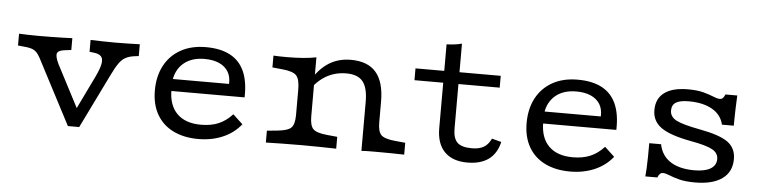

<svg xmlns="http://www.w3.org/2000/svg" viewBox="-39 -725 3647 912"><g transform="rotate(5 1784.0 -269.0)"><path d="M301.6 4 150 -286.3Q137.9 -311.3 128.2 -324.6Q118.5 -337.9 104.8 -344.4Q91.1 -350.8 65.3 -353.2L32.3 -356.5V-412.9Q46.8 -412.1 73.4 -411.3Q100 -410.5 122.6 -410.5H125H122.6Q149.2 -410.5 180.6 -410.9Q212.1 -411.3 240.3 -412.1Q268.5 -412.9 286.3 -413.7V-357.3L258.9 -354Q225.8 -350.8 219.8 -336.7Q213.7 -322.6 231.5 -285.5L351.6 -54.8L325 -62.1L412.9 -243.5Q432.3 -284.7 435.5 -307.7Q438.7 -330.6 427.8 -341.1Q416.9 -351.6 393.5 -354L373.4 -356.5V-412.9Q400.8 -412.1 431 -411.3Q461.3 -410.5 491.1 -410.5Q521.8 -410.5 552 -411.3Q582.3 -412.1 608.1 -412.9V-356.5L587.9 -354Q562.9 -350.8 545.6 -341.5Q528.2 -332.3 513.7 -311.3Q499.2 -290.3 480.6 -251.6L355.6 4Z M923.4 11.3Q854.8 11.3 804 -13.7Q753.2 -38.7 725.8 -86.3Q698.4 -133.9 698.4 -200.8Q698.4 -268.5 725.4 -319.4Q752.4 -370.2 802.8 -398.4Q853.2 -426.6 922.6 -426.6Q992.7 -426.6 1038.7 -402Q1084.7 -377.4 1106.5 -328.2Q1128.2 -279 1125.8 -204.8H742.7L741.9 -262.1H1046.8Q1048.4 -296.8 1033.9 -320.6Q1019.4 -344.4 990.7 -357.3Q962.1 -370.2 921 -370.2Q858.9 -370.2 821 -337.9Q783.1 -305.6 776.6 -247.6L779 -245.2Q778.2 -239.5 777.4 -229.8Q776.6 -220.2 776.6 -209.7Q776.6 -136.3 816.5 -96.8Q856.5 -57.3 930.6 -57.3Q978.2 -57.3 1013.7 -72.2Q1049.2 -87.1 1079.8 -120.2L1126.6 -76.6Q1092.7 -33.9 1040.3 -11.3Q987.9 11.3 923.4 11.3Z M1412.9 -2.4Q1359.7 -2.4 1321 -1.6Q1282.3 -0.8 1245.2 0V-56.5L1294.4 -61.3Q1344.4 -66.1 1360.5 -82.3Q1376.6 -98.4 1376.6 -142.7V-206.5H1449.2V-142.7Q1449.2 -98.4 1465.3 -82.3Q1481.5 -66.1 1531.5 -61.3L1580.6 -56.5V0Q1543.5 -0.8 1504.8 -1.6Q1466.1 -2.4 1412.9 -2.4ZM1376.6 -206.5V-263.7Q1376.6 -312.9 1360.5 -330.6Q1344.4 -348.4 1294.4 -353.2L1245.2 -358.1V-414.5Q1256.5 -413.7 1273.4 -413.3Q1290.3 -412.9 1310.5 -412.9Q1349.2 -412.9 1385.9 -415.7Q1422.6 -418.5 1449.2 -424.2V-414.5V-206.5ZM1700.8 -206.5V-233.9Q1700.8 -300.8 1676.6 -330.6Q1652.4 -360.5 1597.6 -360.5Q1539.5 -360.5 1493.5 -330.6Q1447.6 -300.8 1414.5 -242.7L1416.1 -287.1Q1450 -355.6 1498.8 -391.1Q1547.6 -426.6 1613.7 -426.6Q1694.4 -426.6 1733.9 -380.6Q1773.4 -334.7 1773.4 -241.1V-206.5ZM1700.8 0V-206.5H1773.4V-142.7Q1773.4 -98.4 1789.5 -82.3Q1805.6 -66.1 1855.6 -61.3L1904.8 -56.5V0Q1877.4 -0.8 1842.3 -1.2Q1807.3 -1.6 1784.7 -1.6Q1762.1 -1.6 1742.3 -1.6Q1722.6 -1.6 1700.8 0Z M2206.5 11.3Q2135.5 11.3 2097.6 -27.4Q2059.7 -66.1 2059.7 -139.5V-206.5H2132.3V-144.4Q2132.3 -97.6 2152.8 -77.8Q2173.4 -58.1 2221.8 -58.1Q2257.3 -58.1 2278.6 -70.6Q2300 -83.1 2313.7 -112.1L2358.9 -100Q2346 -44.4 2307.7 -16.5Q2269.4 11.3 2206.5 11.3ZM2059.7 -206.5V-539.5Q2081.5 -540.3 2099.6 -542.7Q2117.7 -545.2 2132.3 -549.2V-206.5ZM1922.6 -356.5V-412.9H2329V-356.5Z M2696 11.3Q2627.4 11.3 2576.6 -13.7Q2525.8 -38.7 2498.4 -86.3Q2471 -133.9 2471 -200.8Q2471 -268.5 2498 -319.4Q2525 -370.2 2575.4 -398.4Q2625.8 -426.6 2695.2 -426.6Q2765.3 -426.6 2811.3 -402Q2857.3 -377.4 2879 -328.2Q2900.8 -279 2898.4 -204.8H2515.3L2514.5 -262.1H2819.4Q2821 -296.8 2806.5 -320.6Q2791.9 -344.4 2763.3 -357.3Q2734.7 -370.2 2693.5 -370.2Q2631.5 -370.2 2593.5 -337.9Q2555.6 -305.6 2549.2 -247.6L2551.6 -245.2Q2550.8 -239.5 2550 -229.8Q2549.2 -220.2 2549.2 -209.7Q2549.2 -136.3 2589.1 -96.8Q2629 -57.3 2703.2 -57.3Q2750.8 -57.3 2786.3 -72.2Q2821.8 -87.1 2852.4 -120.2L2899.2 -76.6Q2865.3 -33.9 2812.9 -11.3Q2760.5 11.3 2696 11.3Z M3291.9 11.3Q3245.2 11.3 3215.3 3.2Q3185.5 -4.8 3167.3 -12.5Q3149.2 -20.2 3136.3 -20.2Q3121 -20.2 3112.1 3.2H3054.8Q3056.5 -12.1 3057.7 -35.1Q3058.9 -58.1 3059.3 -88.7Q3059.7 -119.4 3059.7 -155.6H3116.1Q3126.6 -101.6 3169.8 -73.8Q3212.9 -46 3283.9 -46Q3333.9 -46 3360.9 -62.1Q3387.9 -78.2 3387.9 -108.9Q3387.9 -137.1 3359.3 -153.2Q3330.6 -169.4 3254 -183.1Q3154.8 -201.6 3112.5 -231.9Q3070.2 -262.1 3070.2 -314.5Q3070.2 -369.4 3108.9 -398Q3147.6 -426.6 3221 -426.6Q3266.1 -426.6 3295.6 -418.5Q3325 -410.5 3344 -402.4Q3362.9 -394.4 3375 -394.4Q3383.9 -394.4 3389.5 -400Q3395.2 -405.6 3400 -417.7H3456.5Q3454.8 -386.3 3454 -358.9Q3453.2 -331.5 3452.8 -310.1Q3452.4 -288.7 3452.4 -273.4H3396Q3384.7 -321 3340.7 -345.6Q3296.8 -370.2 3229.8 -370.2Q3187.9 -370.2 3168.5 -358.1Q3149.2 -346 3149.2 -319.4Q3149.2 -289.5 3179.8 -273.4Q3210.5 -257.3 3292.7 -241.9Q3388.7 -224.2 3427.8 -196Q3466.9 -167.7 3466.9 -115.3Q3466.9 -54 3421.4 -21.4Q3375.8 11.3 3291.9 11.3Z"/></g></svg>

Font: Playfair 5pt SemiExpanded Light
Style: Regular
Weight: 300
Width: 6
Designer: Claus Eggers Sørensen
Foundry: Claus Eggers Sørensen
Version: Version 2.203